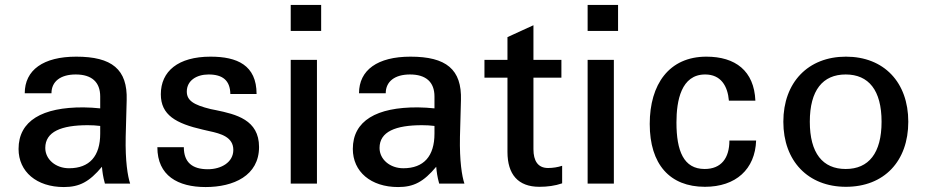

<svg xmlns="http://www.w3.org/2000/svg" viewBox="-20 -742 3746 776"><path d="M385 -202C385 -111 342 -62 259 -62C205 -62 163 -98 163 -144C163 -210 228 -236 335 -236C354 -236 367 -235 385 -233ZM55 -140C55 -48 128 14 238 14C301 14 341 -7 392 -68C394 -47 396 -29 404 0H506C496 -30 486 -91 488 -189L492 -337C496 -462 432 -513 288 -513C155 -513 80 -459 80 -365H188C188 -413 225 -441 286 -441C351 -441 385 -410 385 -352V-304C364 -306 340 -308 318 -308C151 -309 55 -254 55 -140Z M616 -147C616 -32 699 14 811 14C924 14 1027 -32 1027 -148C1027 -258 934 -280 852 -297L832 -301C762 -318 735 -336 735 -372C735 -416 774 -441 823 -441C880 -441 910 -417 911 -362H1017C1017 -479 938 -513 831 -513C700 -513 630 -454 630 -361C630 -277 691 -243 800 -218L826 -212C873 -202 923 -188 923 -136C923 -86 874 -58 820 -58C757 -58 723 -86 723 -147Z M1261 0V-500H1155V0ZM1155 -617H1278V-722H1155Z M1736 -202C1736 -111 1693 -62 1610 -62C1556 -62 1514 -98 1514 -144C1514 -210 1579 -236 1686 -236C1705 -236 1718 -235 1736 -233ZM1406 -140C1406 -48 1479 14 1589 14C1652 14 1692 -7 1743 -68C1745 -47 1747 -29 1755 0H1857C1847 -30 1837 -91 1839 -189L1843 -337C1847 -462 1783 -513 1639 -513C1506 -513 1431 -459 1431 -365H1539C1539 -413 1576 -441 1637 -441C1702 -441 1736 -410 1736 -352V-304C1715 -306 1691 -308 1669 -308C1502 -309 1406 -254 1406 -140Z M2031 -428V-128C2031 -37 2074 13 2160 13C2192 13 2223 9 2252 -1V-72C2234 -66 2214 -63 2195 -63C2154 -63 2136 -92 2136 -139V-428H2249V-500H2136V-640L2031 -592V-500H1938V-428Z M2461 0V-500H2355V0ZM2355 -617H2478V-722H2355Z M2606 -241C2606 -78 2687 13 2829 13C2954 13 3032 -58 3036 -174H2928C2928 -103 2895 -59 2828 -59C2743 -59 2714 -132 2714 -247C2714 -335 2733 -441 2830 -441C2894 -441 2921 -394 2926 -335H3033C3028 -456 2952 -513 2835 -513C2684 -513 2606 -401 2606 -241Z M3146 -250C3146 -91 3246 13 3399 13C3553 13 3651 -90 3651 -250C3651 -409 3553 -513 3399 -513C3246 -513 3146 -409 3146 -250ZM3253 -250C3253 -377 3305 -441 3398 -441C3491 -441 3543 -377 3543 -250C3543 -123 3491 -59 3398 -59C3305 -59 3253 -123 3253 -250Z"/></svg>

Font: Perun Medium
Style: Regular
Weight: 500
Foundry: Copyright (c) Stefan Peev, Context Ltd, 2016
Version: Version 1.089